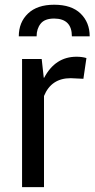

<svg xmlns="http://www.w3.org/2000/svg" viewBox="-20 -772 390 792"><path d="M161.5 0H71V-528.5H152L160.5 -451.5L162 -451Q208 -538 295.5 -538Q319 -538 336.5 -532.5L324 -447L271.5 -449.5Q191.5 -449.5 161.5 -376ZM203.5 -752.5Q275 -752.5 312.5 -716Q350 -679.5 350 -622H276.5Q276.5 -695 203.5 -695.5Q164.5 -695.5 147.8 -674.5Q131 -653.5 131 -622H57.5Q57.5 -680 95.5 -716.2Q133.5 -752.5 203.5 -752.5Z"/></svg>

Font: Roberto Sans
Style: Regular
Weight: 400
Designer: Google (font) & Cristiano Sobral (main changes)
Version: Version 1.500; ttfautohint (v1.8.4.7-5d5b-dirty)